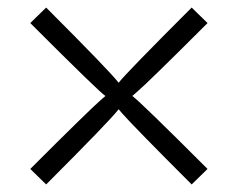

<svg xmlns="http://www.w3.org/2000/svg" viewBox="-20 -489 629 508"><path d="M60.1 -42Q216.3 -198.2 248.5 -226.1L259 -235.1Q246.6 -241.5 60.1 -428L102.1 -469Q272.7 -298.3 293.9 -270Q309.6 -291.5 487.1 -469L529.1 -428Q370.6 -269.5 340.8 -244.4L330.1 -235.1Q351.6 -219.5 529.1 -42L487.1 -1Q335.7 -152.3 303.2 -189L293.9 -200Q272.7 -171.6 102.1 -1Z"/></svg>

Font: Linden Hill
Style: Regular
Weight: 400
Version: Version 1.202